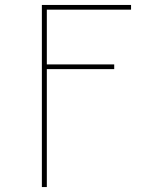

<svg xmlns="http://www.w3.org/2000/svg" viewBox="-20 -540 640 775"><path d="M149 215V-520H509V-501H169V-280H441V-261H169V215Z"/></svg>

Font: Iosevka Thin Extended
Style: Regular
Weight: 100
Width: 7
Monospace: yes
Designer: Belleve Invis
Foundry: Belleve Invis
Version: Version 32.5.0; ttfautohint (v1.8.4)